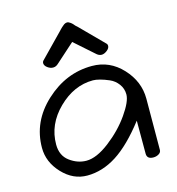

<svg xmlns="http://www.w3.org/2000/svg" viewBox="-111 -846 875 950"><g transform="rotate(-15 326.0 -371.0)"><path d="M38 -182Q38 -316 143 -413Q248 -510 381 -510Q472 -510 536 -441Q600 -372 600 -284L599 -22Q599 -9 586.5 -1.5Q574 6 559 6Q526 6 526 -22V-191Q445 -86 371.5 -39Q298 8 220 8Q148 8 93 -50.5Q38 -109 38 -182ZM110 -180Q110 -123 150 -93.5Q190 -64 235 -64Q287 -64 354 -115.5Q421 -167 465.5 -230.5Q510 -294 510 -330Q510 -360 492.5 -383.5Q475 -407 449.5 -418Q424 -429 403 -434.5Q382 -440 368 -440Q270 -440 190 -361.5Q110 -283 110 -180ZM152 -586Q152 -592 156 -597L271 -715Q274 -718 279.5 -724Q285 -730 288 -732.5Q291 -735 295.5 -739Q300 -743 303 -745Q306 -747 310 -748.5Q314 -750 318 -750Q322 -750 326.5 -748Q331 -746 336.5 -742Q342 -738 345 -734.5Q348 -731 354 -724L364 -715L481 -597Q485 -593 485 -586Q485 -573 470.5 -562Q456 -551 443 -551Q428 -551 414 -565L318 -650L223 -565Q210 -552 195 -552Q180 -552 166 -562.5Q152 -573 152 -586Z"/></g></svg>

Font: Happy Monkey
Style: Regular
Weight: 400
Version: Version 1.001